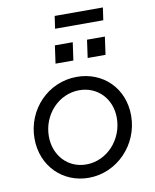

<svg xmlns="http://www.w3.org/2000/svg" viewBox="-97 -973 853 1059"><g transform="rotate(-10 329.0 -444.0)"><path d="M543 -830 553 -900H283L273 -830ZM342 -640 356 -740H256L242 -640ZM522 -640 536 -740H436L422 -640ZM314 12C473 12 603 -123 603 -286C603 -440 491 -548 344 -548C183 -548 56 -415 56 -253C56 -97 170 12 314 12ZM313 -63C211 -63 136 -143 136 -251C136 -372 229 -473 345 -473C447 -473 523 -395 523 -287C523 -167 431 -63 313 -63Z"/></g></svg>

Font: Plus Jakarta Sans
Style: Italic
Weight: 400
Italic angle: -8°
Designer: Gumpita Rahayu
Foundry: Tokotype
Version: Version 2.071;gftools[0.9.30]